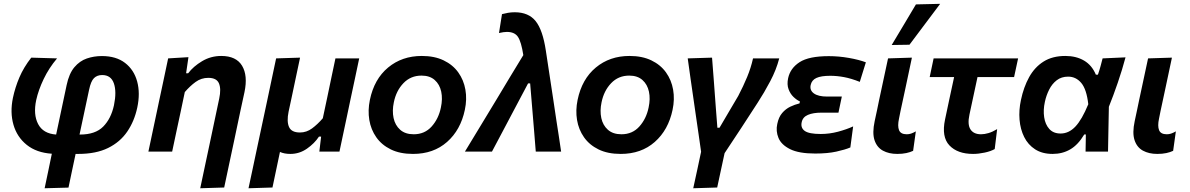

<svg xmlns="http://www.w3.org/2000/svg" viewBox="-20 -810 6357 1026"><path d="M218.5 196Q228 151.5 237.2 107Q246.5 62.5 257 11.5Q175 6 123 -35.8Q71 -77.5 52 -143.2Q33 -209 49 -287Q61 -343.5 83.8 -396.8Q106.5 -450 147 -502L285 -498Q241.5 -446.5 213.5 -388Q185.5 -329.5 173.5 -275.5Q157 -198 183.8 -147Q210.5 -96 280 -91L336 -355Q349 -417 377.5 -450.8Q406 -484.5 444 -497.5Q482 -510.5 524.5 -510.5Q600.5 -510.5 648.2 -473.8Q696 -437 713 -374.5Q730 -312 713.5 -235Q698 -162.5 660 -106.8Q622 -51 557.5 -19.2Q493 12.5 398.5 12.5H384Q373.5 61.5 364.5 104.2Q355.5 147 346 192.5ZM456 -330 405 -91H407.5Q489.5 -91 531.5 -133.5Q573.5 -176 589 -247.5Q604 -320 588.5 -364.5Q573 -409 526 -409Q499 -409 482.2 -392.5Q465.5 -376 456 -330Z M1050 196Q1061 143.5 1073.8 83.5Q1086.5 23.5 1100.5 -42Q1113 -102 1126 -162.8Q1139 -223.5 1151.5 -283.5Q1162.5 -335 1150 -364.5Q1137.5 -394 1093 -394Q1055.5 -394 1025.5 -372.2Q995.5 -350.5 967.5 -318L945 -211Q932.5 -153.5 922 -103.8Q911.5 -54 900 0H773Q784.5 -54 795.2 -104.8Q806 -155.5 819 -217L829.5 -267Q840.5 -318.5 853 -377Q865.5 -435.5 878.5 -498L987 -504.5L974.5 -418.5H985.5Q1013 -455 1059.8 -483Q1106.5 -511 1162.5 -511Q1242 -511 1273.5 -458.8Q1305 -406.5 1286.5 -318Q1275.5 -268 1266.2 -224.5Q1257 -181 1249 -143L1232.5 -64.5Q1217.5 5.5 1204.5 67Q1191.5 128.5 1178 192Z M1308 196Q1319.5 142 1330.8 89.2Q1342 36.5 1355 -25L1407.5 -271Q1422 -339 1433 -391.8Q1444 -444.5 1455.5 -498L1583.5 -502Q1572 -448.5 1561 -396Q1550 -343.5 1538 -287L1522 -212.5Q1511.5 -161 1524.5 -131.5Q1537.5 -102 1583 -102Q1618 -102 1647.5 -123.8Q1677 -145.5 1705 -178L1728 -286Q1740 -343.5 1750.5 -393.8Q1761 -444 1772.5 -498H1899.5Q1888 -443.5 1877 -391.5Q1866 -339.5 1851.5 -272L1831 -174.5Q1823 -136.5 1813.5 -92Q1804 -47.5 1794 0H1686.5Q1689 -20 1691.2 -40Q1693.5 -60 1696 -80H1684.5Q1660.5 -43.5 1620.2 -15.5Q1580 12.5 1531.5 12.5Q1499.5 12.5 1476 2Q1465.5 51.5 1456 97Q1446.5 142.5 1436 192Z M2187 12.5Q2117.5 12.5 2068.5 -11.5Q2019.5 -35.5 1990.8 -76.5Q1962 -117.5 1953.5 -169Q1945 -220.5 1956.5 -276Q1979.5 -387.5 2054 -449.2Q2128.5 -511 2234 -511Q2301.5 -511 2350.5 -487.5Q2399.5 -464 2428.8 -423.2Q2458 -382.5 2467 -330.8Q2476 -279 2464 -223Q2441.5 -115.5 2369 -51.5Q2296.5 12.5 2187 12.5ZM2191 -92.5Q2249.5 -92.5 2286.8 -134.2Q2324 -176 2336 -235.5Q2346 -281.5 2337.8 -320.2Q2329.5 -359 2303 -382.5Q2276.5 -406 2232.5 -406Q2174.5 -406 2135.8 -365.5Q2097 -325 2084.5 -263Q2075 -218 2083.2 -179.2Q2091.5 -140.5 2118.5 -116.5Q2145.5 -92.5 2191 -92.5Z M2464.5 0Q2505.5 -67.5 2549.5 -140.2Q2593.5 -213 2634.5 -280.5Q2668 -336.5 2704.8 -397.5Q2741.5 -458.5 2776.5 -515.5Q2765.5 -586.5 2747.8 -613Q2730 -639.5 2688.5 -639.5Q2681.5 -639.5 2669.8 -638Q2658 -636.5 2646.5 -633.5L2662.5 -734.5Q2678 -738.5 2694.5 -741.5Q2711 -744.5 2730.5 -744.5Q2804.5 -744.5 2842.5 -697Q2880.5 -649.5 2897 -538.5L2936.5 -278.5Q2946 -213.5 2953.2 -166.5Q2960.5 -119.5 2966.5 -80.5Q2972.5 -41.5 2978.5 0H2843Q2838.5 -55 2834 -111.8Q2829.5 -168.5 2825 -220L2813 -364.5H2802L2726 -221Q2696 -164.5 2666.8 -109Q2637.5 -53.5 2609 0Z M3297 12.5Q3227.5 12.5 3178.5 -11.5Q3129.5 -35.5 3100.8 -76.5Q3072 -117.5 3063.5 -169Q3055 -220.5 3066.5 -276Q3089.5 -387.5 3164 -449.2Q3238.5 -511 3344 -511Q3411.5 -511 3460.5 -487.5Q3509.5 -464 3538.8 -423.2Q3568 -382.5 3577 -330.8Q3586 -279 3574 -223Q3551.5 -115.5 3479 -51.5Q3406.5 12.5 3297 12.5ZM3301 -92.5Q3359.5 -92.5 3396.8 -134.2Q3434 -176 3446 -235.5Q3456 -281.5 3447.8 -320.2Q3439.5 -359 3413 -382.5Q3386.5 -406 3342.5 -406Q3284.5 -406 3245.8 -365.5Q3207 -325 3194.5 -263Q3185 -218 3193.2 -179.2Q3201.5 -140.5 3228.5 -116.5Q3255.5 -92.5 3301 -92.5Z M3684.5 196Q3695 147.5 3705.5 99.5Q3716 51.5 3726.5 1Q3719.5 -47 3712.8 -94.8Q3706 -142.5 3699 -189.5L3686.5 -276.5Q3678.5 -331.5 3670.5 -387.2Q3662.5 -443 3655 -498L3785 -502Q3789.5 -442.5 3795 -372.2Q3800.5 -302 3805 -237L3813.5 -127.5H3825Q3850.5 -170.5 3875.2 -213Q3900 -255.5 3925 -297.5Q3952 -349 3972.5 -398.5Q3993 -448 4004 -498H4144Q4128.5 -437.5 4096 -376Q4063.5 -314.5 4029 -261.5Q3985.5 -193.5 3940.8 -125.8Q3896 -58 3852 8.5Q3841.5 56.5 3832 101Q3822.5 145.5 3812.5 192Z M4336.5 10.5Q4249 10.5 4202 -13Q4155 -36.5 4140 -73Q4125 -109.5 4133.5 -147.5Q4141 -184.5 4159.8 -206.2Q4178.5 -228 4203 -239.8Q4227.5 -251.5 4252.5 -257.5L4254.5 -268Q4237.5 -275.5 4220.2 -292Q4203 -308.5 4193.8 -333.5Q4184.5 -358.5 4191.5 -392Q4203 -445.5 4252.8 -477.8Q4302.5 -510 4409 -510Q4462 -510 4516 -500.5Q4570 -491 4607 -477L4574.5 -372.5Q4529.5 -390.5 4491 -397.8Q4452.5 -405 4416.5 -405Q4368 -405 4342.8 -393.5Q4317.5 -382 4312 -355.5Q4306 -327.5 4329.2 -310.8Q4352.5 -294 4400 -294H4478.5L4460.5 -208H4368.5Q4325.5 -208 4297.5 -196.2Q4269.5 -184.5 4264 -156.5Q4257.5 -127 4280.2 -110.5Q4303 -94 4366 -94Q4412.5 -94 4458.2 -106.2Q4504 -118.5 4539 -134.5L4524 -22Q4495.5 -10 4449 0.2Q4402.5 10.5 4336.5 10.5Z M4774.5 12.5Q4730 12.5 4698 -5Q4666 -22.5 4653.2 -61Q4640.5 -99.5 4654 -162.5Q4661.5 -197.5 4666.8 -222Q4672 -246.5 4677.5 -274Q4692 -341.5 4703 -393Q4714 -444.5 4725.5 -498L4853 -502Q4834.5 -414.5 4818.8 -340.5Q4803 -266.5 4792 -216L4784 -176Q4775.5 -136.5 4784.2 -114.5Q4793 -92.5 4825.5 -92.5Q4837 -92.5 4848 -96Q4859 -99.5 4874 -108L4859.5 -4Q4844 3.5 4823 8Q4802 12.5 4774.5 12.5ZM4745 -569.5Q4778 -624.5 4810.2 -678.5Q4842.5 -732.5 4874.5 -786.5L5004 -789.5Q4962 -733.5 4921 -679Q4880 -624.5 4840 -571Z M5180 12.5Q5096.5 12.5 5053.5 -33Q5010.5 -78.5 5030 -171Q5042 -228.5 5053.5 -282Q5065 -335.5 5078.5 -398H4948L4969 -498H5420.5L5399 -398H5203.5Q5192.5 -347.5 5182 -297.8Q5171.5 -248 5160.5 -197.5Q5149 -144.5 5166 -118.5Q5183 -92.5 5222.5 -92.5Q5241 -92.5 5262.2 -98.8Q5283.5 -105 5308.5 -120L5295.5 -13.5Q5274.5 -1.5 5241.5 5.5Q5208.5 12.5 5180 12.5Z M5605 12.5Q5549.5 12.5 5511.5 -12Q5473.5 -36.5 5453 -77.8Q5432.5 -119 5428.2 -170.2Q5424 -221.5 5435.5 -275Q5450 -344.5 5479.5 -397.8Q5509 -451 5556.5 -481Q5604 -511 5673 -511Q5731 -511 5773 -486.2Q5815 -461.5 5836 -411H5847Q5855.5 -435.5 5861.2 -456.8Q5867 -478 5872 -498L5994.5 -503.5Q5977 -437.5 5953.2 -368.2Q5929.5 -299 5905.5 -239.5Q5904.5 -179.5 5903.2 -119.5Q5902 -59.5 5901 0H5781Q5781.5 -23 5781.8 -46.2Q5782 -69.5 5782.5 -91.5H5774Q5741 -36 5699.2 -11.8Q5657.5 12.5 5605 12.5ZM5647.5 -96.5Q5691.5 -96.5 5726.5 -133.5Q5761.5 -170.5 5795.5 -253Q5786.5 -333 5758 -366.8Q5729.5 -400.5 5688 -400.5Q5652 -400.5 5627 -381.2Q5602 -362 5586.5 -331.2Q5571 -300.5 5563.5 -265.5Q5554 -222 5559.8 -183.5Q5565.5 -145 5587.2 -120.8Q5609 -96.5 5647.5 -96.5Z M6164 12.5Q6119.5 12.5 6087.5 -5Q6055.5 -22.5 6042.8 -61Q6030 -99.5 6043.5 -162.5Q6051 -197.5 6056.2 -222Q6061.5 -246.5 6067 -274Q6081.5 -341.5 6092.5 -393Q6103.5 -444.5 6115 -498L6242.5 -502Q6224 -414.5 6208.2 -340.5Q6192.5 -266.5 6181.5 -216L6173.5 -176Q6165 -136.5 6173.8 -114.5Q6182.5 -92.5 6215 -92.5Q6226.5 -92.5 6237.5 -96Q6248.5 -99.5 6263.5 -108L6249 -4Q6233.5 3.5 6212.5 8Q6191.5 12.5 6164 12.5Z"/></svg>

Font: Commissioner SemiBold
Style: Italic
Weight: 600
Italic angle: -12°
Designer: Kostas Bartsokas
Foundry: Kostas Bartsokas
Version: Version 1.000; ttfautohint (v1.8.3)